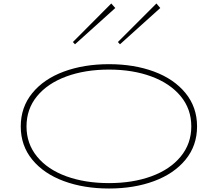

<svg xmlns="http://www.w3.org/2000/svg" viewBox="-20 -1068 1249 1101"><path d="M99 -343Q99 -453 165 -534Q231 -615 346 -657.5Q461 -700 605 -700Q749 -700 863.5 -657.5Q978 -615 1044 -534Q1110 -453 1110 -343Q1110 -233 1044 -152.5Q978 -72 863.5 -29.5Q749 13 605 13Q461 13 346 -29.5Q231 -72 165 -152.5Q99 -233 99 -343ZM1077 -343Q1077 -443 1016 -516.5Q955 -590 848 -629.5Q741 -669 605 -669Q468 -669 360.5 -629.5Q253 -590 192.5 -516.5Q132 -443 132 -343Q132 -244 192.5 -170Q253 -96 360.5 -57Q468 -18 605 -18Q741 -18 848 -57Q955 -96 1016 -170Q1077 -244 1077 -343ZM398 -827 618 -1048 641 -1022 410 -814ZM656 -827 877 -1048 899 -1022 668 -814Z"/></svg>

Font: BioRhyme Expanded ExtraLight
Style: Regular
Weight: 275
Width: 7
Designer: Aoife Mooney
Foundry: Aoife Mooney Type
Version: Version 1.001